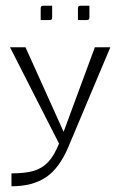

<svg xmlns="http://www.w3.org/2000/svg" viewBox="-20 -645 420 670"><path d="M252 -575V-614Q252 -621 254 -623Q256 -625 263 -625H292V-586Q292 -579 290 -577Q288 -575 281 -575ZM122 -575V-614Q122 -621 124 -623Q126 -625 133 -625H162V-586Q162 -579 160 -577Q158 -575 151 -575ZM186 -144 15 -480H69L202 -185L311 -480H365L218 -131Q187 -58 140.5 -26.5Q94 5 20 5V-40Q69 -40 98.5 -49Q128 -58 148.5 -80Q169 -102 186 -144Z"/></svg>

Font: Glametrix
Style: Light
Weight: 300
Designer: gluk
Foundry: gluk
Version: Version 0.40